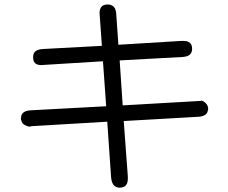

<svg xmlns="http://www.w3.org/2000/svg" viewBox="-20 -786 1040 875"><path d="M524.4 69.3Q562.5 69.3 562.5 29.3V17.6L543.9 -234.4L885.7 -253.9Q921.9 -256.8 926.8 -280.3Q928.7 -285.2 928.7 -290Q928.7 -304.7 917.5 -315.9Q906.2 -327.1 897.5 -327.1H896.5L894.5 -326.2L539.1 -305.7L525.4 -510.7L813.5 -526.4Q835.9 -528.3 845.7 -537.6Q855.5 -546.9 855.5 -563.5Q855.5 -586.9 839.8 -594.7Q831.1 -599.6 818.4 -599.6H806.6L519.5 -582Q509.8 -723.6 509.3 -728Q508.8 -732.4 507.8 -735.8Q506.8 -739.3 505.9 -742.2Q504.9 -745.1 503.9 -748Q494.1 -764.6 472.7 -765.6Q452.1 -765.6 443.4 -756.3Q434.6 -747.1 433.6 -728.5L444.3 -577.1L172.9 -562.5Q150.4 -560.5 140.6 -551.3Q130.9 -542 130.9 -526.4Q130.9 -506.8 139.6 -498.5Q148.4 -490.2 166 -489.3L449.2 -506.8L463.9 -301.8L118.2 -283.2Q78.1 -280.3 76.2 -252Q75.2 -249 75.2 -245.1Q75.2 -241.2 77.1 -237.3Q80.1 -221.7 95.7 -214.8Q106.4 -209 116.2 -209Q119.1 -209 123 -210.9L468.8 -231.4L486.3 22.5Q490.2 62.5 514.6 67.4Q519.5 69.3 524.4 69.3Z"/></svg>

Font: FakePearl
Style: Light
Weight: 350
Version: Version 1.2